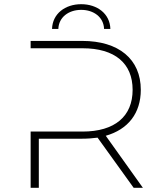

<svg xmlns="http://www.w3.org/2000/svg" viewBox="-20 -895 759 915"><path d="M484 -248C590 -278 651 -355 651 -467C651 -613 546 -700 372 -700H126V-665H373C528 -665 612 -593 612 -467C612 -341 528 -268 373 -268H126V0H165V-234H372C398 -234 422 -236 445 -239L617 0H661ZM258 -757C260 -813 307 -848 367 -848C427 -848 474 -813 476 -757H506C504 -830 443 -875 367 -875C291 -875 230 -830 228 -757Z"/></svg>

Font: Montserrat-Alt1 ExtLt
Style: Regular
Weight: 200
Designer: Differentunic
Foundry: Differentunic
Version: Version 7.222